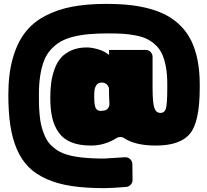

<svg xmlns="http://www.w3.org/2000/svg" viewBox="-20 -749 1067 988"><path d="M1007.8 -314.9V-297.9Q1007.8 -124.5 959 -63Q909.2 0 782.2 0Q677.7 0 620.1 -37.1Q611.8 -43.9 599.1 -43.9Q586.9 -43.9 581.1 -39.1Q519 0 448.2 0Q388.2 0 346.9 -16.8Q305.7 -33.7 282.2 -66.9Q258.8 -100.1 248.8 -143.1Q238.8 -186 238.8 -245.1Q238.8 -287.6 243.4 -322.8Q248 -357.9 260.5 -392.8Q272.9 -427.7 293.5 -451.4Q314 -475.1 347.9 -490Q381.8 -504.9 426.8 -504.9Q449.2 -504.9 480 -496.6Q510.7 -488.3 526.9 -476.1L541 -466.8V-492.2H729Q744.1 -492.2 754.6 -481.7Q765.1 -471.2 765.1 -456.1V-299.8Q765.1 -220.7 773.9 -194.8Q782.7 -168 805.2 -168Q828.1 -168 834 -191.9Q840.8 -214.4 840.8 -297.9V-315.9Q840.8 -365.2 834 -403.3Q827.1 -441.4 814.9 -469Q802.7 -496.6 782 -516.1Q761.2 -535.6 738.3 -547.4Q715.3 -559.1 681.6 -565.9Q647.9 -572.8 614.7 -575Q581.5 -577.1 536.1 -577.1Q480.5 -577.1 437.5 -573.2Q394.5 -569.3 356.4 -559.8Q318.4 -550.3 291 -534.2Q263.7 -518.1 241.7 -494.1Q219.7 -470.2 206.8 -437Q193.8 -403.8 187 -360.4Q180.2 -316.9 180.2 -261.2Q180.2 -229 180.7 -208.3Q181.2 -187.5 184.1 -156.5Q187 -125.5 192.1 -104.2Q197.3 -83 207.3 -57.4Q217.3 -31.7 231.4 -14.2Q245.6 3.4 267.1 19Q288.6 34.7 315.9 43.9Q382.3 66.9 516.1 66.9L623 60.1Q638.7 59.6 649.4 69.6Q660.2 79.6 661.1 94.2L662.1 176.8Q662.6 189.9 653.1 200.7Q643.6 211.4 629.9 212.9Q550.8 219.2 517.1 219.2Q421.4 219.2 348.9 208.3Q276.4 197.3 220.7 172.6Q165 147.9 127.9 111.1Q90.8 74.2 67.1 19.5Q43.5 -35.2 33.2 -103.3Q22.9 -171.4 22.9 -261.2Q22.9 -367.2 45.2 -447Q67.4 -526.9 108.2 -580.3Q148.9 -633.8 212.2 -667Q275.4 -700.2 351.8 -714.6Q428.2 -729 526.9 -729Q592.8 -729 647.5 -723.1Q702.1 -717.3 752.2 -703.4Q802.2 -689.5 841.3 -667.7Q880.4 -646 912.1 -613.5Q943.8 -581.1 964.6 -538.3Q985.4 -495.6 996.6 -439.5Q1007.8 -383.3 1007.8 -314.9ZM464.8 -252Q464.8 -208.5 472.2 -193.8Q479 -178.2 499 -178.2Q504.4 -178.2 516.1 -180.2Q528.8 -182.1 536.4 -192.6Q543.9 -203.1 543 -216.8Q541 -252.9 541 -278.8V-289.1Q541 -303.2 530.5 -313.7Q520 -324.2 504.9 -324.2Q495.1 -324.2 488 -321.3Q481 -318.4 476.8 -312Q472.7 -305.7 470 -299.6Q467.3 -293.5 466.3 -283.4Q465.3 -273.4 465.1 -267.8Q464.8 -262.2 464.8 -252Z"/></svg>

Font: Don José
Style: Regular
Weight: 900
Designer: Cristian Tournier
Version: Version 1.000